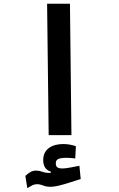

<svg xmlns="http://www.w3.org/2000/svg" viewBox="-20 -713 626 1013"><path d="M236.8 0 228.5 -693.4H349.1L356.9 0ZM124 279.3 113.8 214.8Q127.9 201.7 141.4 194.3Q154.8 187 169.9 187Q186.5 187 202.9 193.1Q219.2 199.2 238.8 199.2Q244.1 199.2 248.5 198.2V192.9Q208 179.7 208 132.3Q208 90.3 237.1 68.6Q266.1 46.9 314.5 46.9Q331.5 46.9 349.9 50.3Q368.2 53.7 380.4 58.6L377 123Q350.6 119.6 332 119.6Q301.3 119.6 287.8 125.7Q274.4 131.8 274.4 148.4Q274.4 164.1 282.7 169.9Q291 175.8 309.6 175.8Q324.7 175.8 350.6 170.9Q376.5 166 398.9 161.6L405.8 231.4Q379.9 239.7 350.3 249.3Q320.8 258.8 293.7 265.6Q266.6 272.5 248 272.5Q223.6 272.5 207.3 265.6Q190.9 258.8 175.3 258.8Q162.1 258.8 150.6 264.6Q139.2 270.5 124 279.3Z"/></svg>

Font: Cascadia Code SemiBold
Style: Regular
Weight: 600
Monospace: yes
Designer: Aaron Bell
Foundry: Saja Typeworks
Version: Version 2404.023; ttfautohint (v1.8.4)